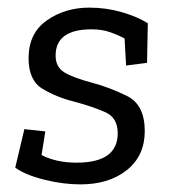

<svg xmlns="http://www.w3.org/2000/svg" viewBox="-20 -474 458 504"><path d="M181 -47Q289 -47 289 -124Q289 -165 256.5 -179.5Q224 -194 172 -208Q128 -219 91.5 -241Q55 -263 55 -321Q55 -387 103 -420.5Q151 -454 214 -454Q259 -454 300 -442Q341 -430 368 -413L366 -309L311 -302L307 -373Q288 -383 267.5 -390Q247 -397 220 -397Q126 -397 126 -328Q126 -298 149 -284Q172 -270 221 -257Q267 -245 313.5 -222Q360 -199 360 -130Q360 -65 313 -27.5Q266 10 191 10Q145 10 95.5 -2.5Q46 -15 20 -34L44 -135L99 -129L89 -67Q128 -47 181 -47Z"/></svg>

Font: Zilla Slab Regular
Style: Italic
Weight: 400
Italic angle: -6°
Designer: Typotheque.com
Foundry: Typotheque type foundry
Version: Version 1.1; 2017; ttfautohint (v1.6)